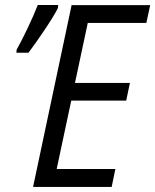

<svg xmlns="http://www.w3.org/2000/svg" viewBox="-20 -734 610 754"><path d="M109.9 0 261.2 -713.9H569.8L554.7 -644H324.7L274.4 -408.2H490.2L475.6 -338.9H259.8L202.6 -70.3H433.1L418.5 0ZM44.4 -526.9 45.4 -539.1Q54.7 -555.7 66.2 -578.1Q77.6 -600.6 89.4 -625.2Q101.1 -649.9 111.3 -673.3Q121.6 -696.8 128.4 -714.4H208.5L207.5 -702.6Q200.7 -688.5 186.8 -665.8Q172.9 -643.1 155.5 -617.2Q138.2 -591.3 121.3 -567.4Q104.5 -543.5 91.8 -526.9Z"/></svg>

Font: Open Sans SemiCondensed
Style: Italic
Weight: 400
Width: 4
Italic angle: -12°
Designer: Monotype Design Team
Foundry: Monotype Imaging Inc.
Version: Version 3.000